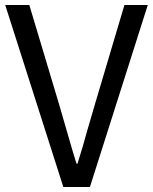

<svg xmlns="http://www.w3.org/2000/svg" viewBox="-20 -753 615 773"><path d="M98 -733 217 -336Q225 -310 246 -236Q276 -131 288 -94H292Q315 -167 332 -230L363 -336L481 -733H575L342 0H235L1 -733Z"/></svg>

Font: Noto Sans SC
Style: Regular
Weight: 400
Designer: Ryoko NISHIZUKA ____ (kana & ideographs); Paul D. Hunt (Latin, Greek & Cyrillic); Wenlong ZHANG ___ (bopomofo); Sandoll 
Foundry: Adobe Systems Incorporated
Version: Version 1.004